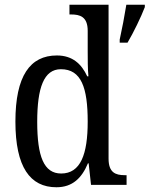

<svg xmlns="http://www.w3.org/2000/svg" viewBox="-20 -780 631 810"><path d="M218 10C286 10 325 -29 351 -91H354L364 0H514V-41H506C467 -41 438 -52 438 -111V-760H273V-719H280C317 -719 350 -710 350 -650V-565C350 -529 350 -490 353 -458H348C324 -510 286 -546 220 -546C107 -546 45 -460 45 -267C45 -75 107 10 218 10ZM485 -613V-600H518C543 -642 575 -708 591 -750V-760H513C505 -711 495 -658 485 -613ZM238 -48C165 -48 137 -120 137 -266C137 -410 165 -488 237 -488C323 -488 350 -410 350 -267C350 -129 320 -48 238 -48Z"/></svg>

Font: Noto Serif Tamil Condensed
Style: Italic
Weight: 400
Width: 3
Italic angle: -12°
Designer: Indian Type Foundry, Tom Grace, and the Monotype Design Team
Foundry: Monotype Imaging Inc.
Version: Version 2.003